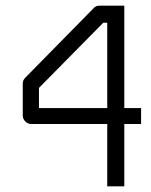

<svg xmlns="http://www.w3.org/2000/svg" viewBox="-20 -680 532 675"><path d="M417 -300H476V-244H417V-25H357V-244H90Q78 -244 69 -253Q60 -262 60 -274V-386Q60 -398 69 -407L309 -651Q316 -660 330 -660H417ZM357 -300V-600H343L117 -371V-300Z"/></svg>

Font: IBM 3270 Semi-Condensed
Style: Condensed
Weight: 400
Monospace: yes
Version: Version 2.3.1